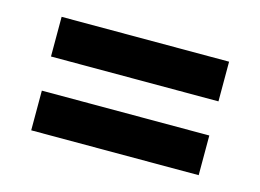

<svg xmlns="http://www.w3.org/2000/svg" viewBox="-49 -478 544 402"><g transform="rotate(15 223.5 -277.0)"><path d="M42 -400H405V-314H42ZM42 -240H405V-154H42Z"/></g></svg>

Font: Cabin SemiBold
Style: Regular
Weight: 600
Designer: Pablo Impallari
Foundry: Pablo Impallari. http://www.impallari.com Igino Marini. http://www.ikern.com
Version: Version 2.200